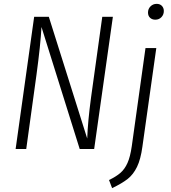

<svg xmlns="http://www.w3.org/2000/svg" viewBox="-20 -772 887 995"><path d="M468 0H393L195 -632Q190 -539 169 -384L116 0H61L157 -685H233L432 -54Q435 -142 452 -268L510 -685H565ZM545 161Q582 143 604 124Q626 105 640.5 73Q655 41 663 -15L734 -523H790L718 -12Q709 54 690 93Q671 132 642 155Q613 178 561 203ZM747 -707Q747 -726 760 -739Q773 -752 792 -752Q809 -752 819 -741.5Q829 -731 829 -715Q829 -696 816.5 -683Q804 -670 785 -670Q768 -670 757.5 -680Q747 -690 747 -707Z"/></svg>

Font: Fira Sans Condensed Light
Style: Italic
Weight: 300
Width: 3
Italic angle: -8°
Designer: Carrois Corporate & Edenspiekermann AG
Foundry: Carrois Corporate GbR & Edenspiekermann AG
Version: Version 4.203